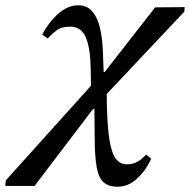

<svg xmlns="http://www.w3.org/2000/svg" viewBox="-152 -498 720 728"><path d="M294 210Q260 210 241 193.5Q222 177 214.5 135.5Q207 94 207 19L206 -85H201L-21 207H-132L-130 186L193 -173L192 -233Q191 -315 173.5 -356Q156 -397 114 -397Q81 -397 62.5 -383Q44 -369 29 -352L8 -367Q23 -395 44 -420.5Q65 -446 90.5 -462Q116 -478 144 -478Q179 -478 199 -453.5Q219 -429 227.5 -390.5Q236 -352 238 -308Q240 -264 241 -225H245L436 -470L548 -471L547 -454L253 -142V-107Q255 -15 263.5 35Q272 85 288 105Q304 125 329 125Q351 125 368.5 115.5Q386 106 402 88L421 104Q402 147 368.5 178.5Q335 210 294 210Z"/></svg>

Font: STIX Two Text Medium
Style: Italic
Weight: 500
Italic angle: -12°
Designer: Ross Mills, John Hudson & Paul Hanslow, Tiro Typeworks Ltd; with prior portions MicroPress Inc. and Coen Hoffman, Elsevi
Foundry: Tiro Typeworks Ltd
Version: Version 2.13 b171